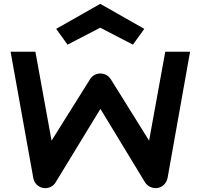

<svg xmlns="http://www.w3.org/2000/svg" viewBox="-20 -969 1043 998"><path d="M839 -700 755 -238 556 -557C544 -576 524 -587 502 -587C480 -587 459 -576 448 -557L248 -238L164 -700H35L153 -44C158 -13 185 9 215 9C237 9 258 -2 269 -21L502 -403L734 -21C748 1 774 12 800 8C826 3 846 -18 851 -44L968 -700ZM730 -819 501 -949 272 -819 331 -737 501 -825 671 -737Z"/></svg>

Font: Audiowide
Style: Regular
Weight: 400
Designer: Astigmatic (AOETI)
Foundry: Astigmatic (AOETI)
Version: Version 1.002